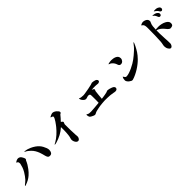

<svg xmlns="http://www.w3.org/2000/svg" viewBox="407 -2442 4186 4186"><g transform="rotate(-45 2500.0 -349.0)"><path d="M446 -471Q446 -445 429 -436Q409 -388 384 -346Q359 -304 328 -264Q285 -207 235 -163Q193 -126 145.5 -100.5Q98 -75 49 -59Q45 -58 38.5 -55.5Q32 -53 29 -53Q24 -54 21.5 -53.5Q19 -53 19 -57Q19 -61 33 -73Q53 -90 76 -108Q99 -126 118 -146Q141 -172 169.5 -210Q198 -248 219 -285Q250 -339 264 -381Q278 -423 288 -467Q289 -470 289 -474Q289 -478 289 -481Q290 -499 283.5 -518.5Q277 -538 243 -548Q261 -570 288.5 -580.5Q316 -591 335 -591Q349 -591 360 -586.5Q371 -582 380 -577Q397 -568 412 -546Q427 -524 436.5 -502Q446 -480 446 -471ZM950 -241Q950 -196 931 -166Q912 -136 869 -136Q833 -136 818 -158.5Q803 -181 795 -213Q788 -241 779 -274Q770 -307 758 -340Q741 -386 716 -428Q691 -470 654 -506Q630 -530 601.5 -551Q573 -572 547 -583Q543 -585 539.5 -587Q536 -589 536 -593Q535 -597 547 -597Q589 -593 623.5 -583Q658 -573 695 -556Q738 -537 784.5 -505.5Q831 -474 861 -438Q884 -412 904 -376Q924 -340 937 -304Q950 -268 950 -241Z M1702 -657Q1702 -639 1692.5 -630.5Q1683 -622 1667 -616Q1641 -584 1614 -552.5Q1587 -521 1558 -492Q1568 -486 1584 -472.5Q1600 -459 1600 -447Q1600 -438 1592 -425Q1584 -412 1582 -398Q1581 -392 1581 -386Q1581 -380 1581 -374Q1581 -295 1582.5 -216Q1584 -137 1589 -58Q1591 -46 1592 -33.5Q1593 -21 1593 -9Q1593 7 1585.5 25.5Q1578 44 1564 57.5Q1550 71 1532 71Q1506 71 1486.5 50Q1467 29 1457 0.5Q1447 -28 1447 -50Q1447 -61 1450 -71Q1453 -81 1455 -91Q1460 -111 1465.5 -131.5Q1471 -152 1472 -174Q1476 -212 1478.5 -249Q1481 -286 1481 -323Q1481 -345 1480.5 -366.5Q1480 -388 1480 -410Q1413 -349 1336.5 -308.5Q1260 -268 1174 -242Q1167 -241 1149 -236.5Q1131 -232 1125 -232Q1123 -232 1118.5 -232.5Q1114 -233 1114 -237Q1114 -240 1123 -245Q1132 -250 1141.5 -255Q1151 -260 1154 -261Q1226 -302 1291 -361Q1356 -420 1408 -484Q1419 -498 1438.5 -524Q1458 -550 1478.5 -580Q1499 -610 1513 -638Q1527 -666 1527 -683Q1527 -693 1516 -699.5Q1505 -706 1491.5 -710Q1478 -714 1470 -717Q1471 -724 1483 -731.5Q1495 -739 1512 -746Q1529 -753 1544 -757.5Q1559 -762 1566 -762Q1582 -762 1599 -756Q1616 -750 1629 -742Q1640 -737 1657 -721Q1674 -705 1688 -687.5Q1702 -670 1702 -657Z M2933 -171Q2933 -145 2915 -132.5Q2897 -120 2874 -120Q2859 -120 2844.5 -122.5Q2830 -125 2816 -128Q2780 -136 2737 -140Q2694 -144 2650.5 -145Q2607 -146 2569 -146Q2547 -146 2525 -143.5Q2503 -141 2482 -140Q2445 -138 2408 -132Q2371 -126 2334 -118Q2306 -113 2279.5 -105.5Q2253 -98 2229 -84Q2222 -80 2213.5 -76.5Q2205 -73 2194 -73Q2181 -73 2170.5 -78Q2160 -83 2149 -87Q2135 -93 2111.5 -106Q2088 -119 2077 -135Q2071 -143 2067.5 -162.5Q2064 -182 2063 -192Q2063 -210 2073 -213Q2097 -191 2126.5 -187Q2156 -183 2184 -184Q2240 -187 2304 -192Q2368 -197 2436 -204Q2438 -237 2438 -271Q2438 -305 2438 -339Q2438 -364 2437.5 -389.5Q2437 -415 2436 -438Q2435 -458 2422.5 -466.5Q2410 -475 2390 -475Q2380 -475 2370.5 -473Q2361 -471 2351 -468Q2338 -464 2326 -459.5Q2314 -455 2302 -455Q2276 -455 2252.5 -474.5Q2229 -494 2214 -520Q2199 -546 2199 -566Q2199 -570 2199 -572.5Q2199 -575 2200 -577Q2217 -563 2251.5 -558Q2286 -553 2317 -553Q2331 -553 2350 -556Q2369 -559 2383 -561Q2432 -569 2488 -579Q2544 -589 2590 -601Q2603 -605 2615.5 -609.5Q2628 -614 2641 -618Q2657 -618 2679.5 -614.5Q2702 -611 2723.5 -604.5Q2745 -598 2756 -588Q2768 -578 2772.5 -570Q2777 -562 2777 -546Q2777 -534 2767.5 -525.5Q2758 -517 2746 -512.5Q2734 -508 2726 -508Q2723 -508 2720 -508Q2717 -508 2714 -509Q2693 -511 2671.5 -513Q2650 -515 2629 -515Q2608 -515 2579 -514Q2550 -513 2527 -509Q2534 -506 2548.5 -501Q2563 -496 2567 -492Q2576 -486 2579 -480Q2582 -474 2582 -466Q2582 -457 2578 -450Q2574 -443 2569 -438Q2561 -382 2556.5 -327.5Q2552 -273 2547 -216Q2567 -218 2597.5 -222Q2628 -226 2662 -232.5Q2696 -239 2727 -247Q2735 -254 2744.5 -257Q2754 -260 2769 -260Q2786 -260 2815 -252.5Q2844 -245 2871.5 -234Q2899 -223 2912 -212Q2921 -204 2927 -194.5Q2933 -185 2933 -171Z M3907 -580Q3900 -565 3892 -545.5Q3884 -526 3877 -512Q3846 -449 3809.5 -392.5Q3773 -336 3711 -272Q3678 -238 3632.5 -201.5Q3587 -165 3534.5 -132Q3482 -99 3426.5 -72.5Q3371 -46 3317 -31Q3297 -28 3282 -35Q3263 -45 3240.5 -60.5Q3218 -76 3203 -99Q3199 -106 3192.5 -117Q3186 -128 3186 -147Q3185 -167 3190.5 -192Q3196 -217 3212 -236Q3217 -227 3225 -213.5Q3233 -200 3245 -189.5Q3257 -179 3273 -179Q3309 -179 3358.5 -195Q3408 -211 3460.5 -235.5Q3513 -260 3558.5 -287Q3604 -314 3633 -336Q3673 -367 3708.5 -395.5Q3744 -424 3776 -455Q3795 -473 3812 -489Q3829 -505 3846 -526Q3854 -537 3868.5 -555Q3883 -573 3892 -584Q3894 -587 3896 -589.5Q3898 -592 3899 -594Q3902 -597 3906 -597Q3910 -597 3909.5 -591Q3909 -585 3907 -580ZM3465 -549Q3465 -512 3439 -482.5Q3413 -453 3374 -453Q3346 -453 3332.5 -470.5Q3319 -488 3314 -508Q3307 -533 3290.5 -559.5Q3274 -586 3249.5 -607.5Q3225 -629 3193 -637Q3183 -640 3182 -644Q3182 -646 3189.5 -649.5Q3197 -653 3203 -655Q3218 -660 3244.5 -663Q3271 -666 3286 -666Q3312 -666 3342.5 -661Q3373 -656 3401 -643.5Q3429 -631 3447 -608Q3465 -585 3465 -549Z M4780 -320Q4780 -274 4757.5 -258.5Q4735 -243 4693 -243Q4679 -243 4662.5 -254.5Q4646 -266 4637 -276Q4612 -308 4583.5 -339.5Q4555 -371 4521 -395Q4487 -419 4444 -429Q4445 -406 4444.5 -383Q4444 -360 4444 -337Q4444 -257 4450.5 -176.5Q4457 -96 4457 -16Q4457 0 4449 19.5Q4441 39 4427 53.5Q4413 68 4395 68Q4380 68 4366.5 56.5Q4353 45 4343 29Q4333 13 4328 1Q4317 -34 4317 -70Q4317 -81 4320 -92Q4323 -103 4324 -114Q4328 -134 4331.5 -154Q4335 -174 4336 -195Q4342 -292 4344 -389Q4346 -486 4346 -583Q4346 -609 4344.5 -640Q4343 -671 4331 -697Q4319 -723 4289 -732Q4289 -744 4304 -752.5Q4319 -761 4336.5 -765Q4354 -769 4363 -769Q4391 -769 4420 -758.5Q4449 -748 4468.5 -727Q4488 -706 4488 -673Q4488 -664 4485.5 -657Q4483 -650 4479 -642Q4457 -599 4451.5 -549.5Q4446 -500 4445 -452Q4465 -454 4485 -455.5Q4505 -457 4525 -457Q4571 -457 4621 -446Q4671 -435 4711 -412Q4736 -399 4758 -375Q4780 -351 4780 -320ZM4755 -631Q4755 -611 4744.5 -598.5Q4734 -586 4712 -586Q4700 -586 4689.5 -596.5Q4679 -607 4676 -618Q4672 -629 4667 -640Q4662 -651 4656 -661Q4649 -674 4637.5 -686.5Q4626 -699 4612 -705Q4610 -707 4608 -707.5Q4606 -708 4606 -712Q4606 -715 4610 -716Q4614 -717 4615 -717Q4650 -717 4683 -706.5Q4716 -696 4739 -670Q4747 -661 4751 -652Q4755 -643 4755 -631ZM4863 -691Q4863 -675 4851.5 -661.5Q4840 -648 4823 -648Q4813 -648 4803 -654.5Q4793 -661 4788 -670Q4780 -686 4768.5 -700.5Q4757 -715 4743 -726Q4733 -734 4721.5 -743.5Q4710 -753 4699 -758Q4696 -760 4695 -762Q4696 -765 4705 -766.5Q4714 -768 4724.5 -768.5Q4735 -769 4738 -769Q4750 -769 4762.5 -768Q4775 -767 4786 -765Q4813 -759 4838 -740Q4863 -721 4863 -691Z"/></g></svg>

Font: Kaisei Tokumin
Style: Bold
Weight: 700
Designer: Font-Kai, 金井和夫
Foundry: KAZUO KANAI
Version: Version 5.003